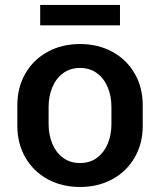

<svg xmlns="http://www.w3.org/2000/svg" viewBox="-20 -744 649 779"><path d="M50.3 -233.9V-316.9Q50.3 -389.2 83 -445.8Q115.7 -502.4 173.6 -533.9Q231.4 -565.4 304.7 -565.4Q377.9 -565.4 435.8 -533.9Q493.7 -502.4 526.4 -445.8Q559.1 -389.2 559.1 -316.9V-233.9Q559.1 -161.6 526.4 -105Q493.7 -48.3 435.8 -16.8Q377.9 14.6 304.7 14.6Q231.4 14.6 173.6 -16.8Q115.7 -48.3 83 -105Q50.3 -161.6 50.3 -233.9ZM432.1 -240.2V-310.5Q432.1 -353 417.5 -388.9Q402.8 -424.8 374 -446.5Q345.2 -468.3 304.7 -468.3Q264.2 -468.3 235.4 -446.5Q206.5 -424.8 191.9 -388.9Q177.2 -353 177.2 -310.5V-240.2Q177.2 -197.8 191.9 -161.9Q206.5 -126 235.4 -104.2Q264.2 -82.5 304.7 -82.5Q345.2 -82.5 374 -104.2Q402.8 -126 417.5 -161.9Q432.1 -197.8 432.1 -240.2ZM466.8 -641.1V-724.1H143.1V-641.1Z"/></svg>

Font: Lycee Sans SemiBold
Style: Regular
Weight: 600
Designer: Justin Alvin
Foundry: Alkove Design
Version: Version 1.030